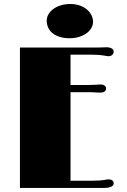

<svg xmlns="http://www.w3.org/2000/svg" viewBox="-20 -925 624 945"><path d="M78.1 0H491.7C526.9 0 539.6 -10.7 539.6 -22.5C539.6 -34.2 531.2 -42 514.6 -42C510.3 -42 504.9 -42 492.7 -39.1C480.5 -37.1 460.9 -35.6 435.1 -35.6H327.1V-471.2H426.8C438 -471.2 446.3 -470.2 453.6 -469.7C463.9 -469.7 468.8 -469.2 474.6 -469.2C491.2 -469.2 502 -476.1 502 -489.7C502 -502 490.2 -509.3 476.1 -509.3C467.3 -509.3 461.4 -508.3 451.7 -507.8C443.8 -507.3 432.1 -506.8 416 -506.8H327.1V-655.8H435.1C460.9 -655.8 480.5 -653.8 492.7 -651.4C504.9 -648.9 510.3 -648.4 514.6 -648.4C531.2 -648.4 539.6 -659.7 539.6 -670.9C539.6 -683.6 526.9 -692.4 502.9 -692.4C496.1 -692.4 488.3 -691.9 476.1 -691.4C468.3 -690.9 459 -690.9 446.3 -690.9H78.1ZM322.8 -736.8C387.7 -736.8 438 -772.9 438 -817.9C438 -859.9 397.9 -905.3 325.7 -905.3C257.8 -905.3 210 -866.7 210 -823.7C210 -772.5 250.5 -736.8 322.8 -736.8Z"/></svg>

Font: Limelight
Style: Regular
Weight: 400
Designer: Nicole Fally
Foundry: Nicole Fally
Version: Version 1.002